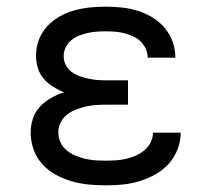

<svg xmlns="http://www.w3.org/2000/svg" viewBox="-20 -548 640 576"><path d="M297 8Q272 8 246 5.5Q220 3 195.5 -4Q171 -11 148 -23.5Q125 -36 107.5 -55Q90 -74 81 -99Q72 -124 72 -150Q72 -171 78.5 -191.5Q85 -212 99.5 -227.5Q114 -243 133 -254Q152 -265 172 -271Q155 -278 139 -288Q123 -298 111 -312Q99 -326 93.5 -344Q88 -362 88 -381Q88 -405 96.5 -428Q105 -451 121 -468.5Q137 -486 158 -498Q179 -510 202 -516.5Q225 -523 249 -525.5Q273 -528 297 -528Q321 -528 345 -525.5Q369 -523 392 -516Q415 -509 436 -496.5Q457 -484 473 -465.5Q489 -447 497.5 -424Q506 -401 506 -377V-375H423V-376Q423 -389 417 -402Q411 -415 401 -424.5Q391 -434 378 -439.5Q365 -445 352 -448.5Q339 -452 325 -453Q311 -454 297 -454Q284 -454 270 -453Q256 -452 243 -449Q230 -446 217 -441Q204 -436 193.5 -427Q183 -418 177 -405.5Q171 -393 171 -380Q171 -366 177 -353.5Q183 -341 194.5 -332.5Q206 -324 219 -319.5Q232 -315 245.5 -312Q259 -309 272.5 -308Q286 -307 300 -307H364V-234H300Q284 -234 268.5 -233Q253 -232 238 -228.5Q223 -225 208.5 -219.5Q194 -214 181.5 -204.5Q169 -195 162 -180.5Q155 -166 155 -151Q155 -135 161.5 -121Q168 -107 180 -97Q192 -87 206.5 -81Q221 -75 236 -71.5Q251 -68 266.5 -67Q282 -66 297 -66Q313 -66 328 -67Q343 -68 358 -71.5Q373 -75 387 -81Q401 -87 413 -97Q425 -107 432 -121Q439 -135 439 -150H522V-149Q522 -124 512.5 -99.5Q503 -75 485.5 -56Q468 -37 445.5 -24.5Q423 -12 398.5 -4.5Q374 3 348.5 5.5Q323 8 297 8Z"/></svg>

Font: Iosevka Fixed Extended
Style: Regular
Weight: 400
Width: 7
Monospace: yes
Designer: Belleve Invis
Foundry: Belleve Invis
Version: Version 24.1.1; ttfautohint (v1.8.4)